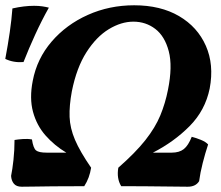

<svg xmlns="http://www.w3.org/2000/svg" viewBox="-51 -705 837 727"><path d="M31 2Q11 2 1.5 -9.5Q-8 -21 -9 -39Q-4 -63 0 -99.5Q4 -136 4 -175Q16 -177 34.5 -178.5Q53 -180 70 -177Q75 -144 85.5 -135.5Q96 -127 126 -127H200Q155 -154 121.5 -192Q88 -230 74 -281.5Q60 -333 73 -399Q89 -483 144.5 -547.5Q200 -612 281.5 -648.5Q363 -685 457 -685Q557 -685 627 -644Q697 -603 728.5 -531.5Q760 -460 743 -370Q726 -287 667 -227.5Q608 -168 528 -127H599Q628 -127 645 -140.5Q662 -154 675 -187Q691 -183 709.5 -175.5Q728 -168 737 -158Q726 -125 716.5 -87.5Q707 -50 703 -19Q690 2 660 2Q630 2 564 1Q498 0 408 0Q390 -29 397 -70Q462 -127 499.5 -174.5Q537 -222 556 -268Q575 -314 585 -365Q603 -454 588 -511Q573 -568 537 -595.5Q501 -623 454 -623Q408 -623 361 -594.5Q314 -566 276.5 -507.5Q239 -449 221 -359Q211 -305 212.5 -262.5Q214 -220 233 -175.5Q252 -131 294 -70Q288 -31 268 0Q196 0 149.5 0.5Q103 1 75.5 1.5Q48 2 31 2ZM38 -470Q0 -467 -31 -482Q-21 -535 -14 -583.5Q-7 -632 -4 -673Q40 -683 78 -683Q95 -683 109 -681Q123 -679 134 -676Q107 -628 82.5 -574.5Q58 -521 38 -470Z"/></svg>

Font: Vollkorn
Style: Bold Italic
Weight: 700
Italic angle: -11°
Designer: Friedrich Althausen
Foundry: Friedrich Althausen
Version: Version 5.000; ttfautohint (v1.8.3)